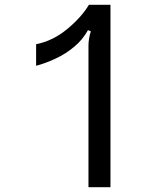

<svg xmlns="http://www.w3.org/2000/svg" viewBox="-20 -783 680 803"><path d="M350 -591Q350 -622 360 -652L348 -657Q325 -616 291 -588Q256 -558 211.5 -537.5Q167 -517 131 -508V-598Q201 -612 260.5 -661Q320 -710 352 -763H442V0H350Z"/></svg>

Font: Open Sauce Sans
Style: Regular
Weight: 400
Designer: Alfredo Marco Pradil
Foundry: Creative Sauce Fz LLC
Version: Version 1.477